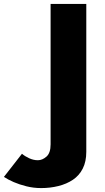

<svg xmlns="http://www.w3.org/2000/svg" viewBox="-184 -720 534 979"><path d="M-72 64 -164 182Q-143 196 -114 208.5Q-85 221 -49 230Q-13 239 26 239Q72 239 114 228.5Q156 218 188 196.5Q220 175 238 139.5Q256 104 256 54V-700H74V16Q74 60 53 78.5Q32 97 9 97Q-13 97 -35 87Q-57 77 -72 64Z"/></svg>

Font: Glinicke Jost Bold
Style: Bold
Weight: 700
Version: Version 3.710